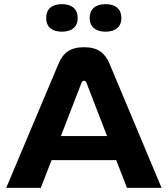

<svg xmlns="http://www.w3.org/2000/svg" viewBox="-20 -907 811 927"><path d="M262 -598 10 0H177L229 -134H541L593 0H760L509 -599C487 -651 453 -679 386 -679C318 -679 284 -651 262 -598ZM203 -818C203 -779 229 -754 279 -754C328 -754 355 -779 355 -818V-821C355 -862 328 -887 279 -887C229 -887 203 -862 203 -821ZM274 -250 373 -506C376 -515 382 -517 386 -517C390 -517 395 -515 398 -506L497 -250ZM413 -818C413 -779 440 -754 490 -754C539 -754 566 -779 566 -818V-821C566 -862 539 -887 490 -887C440 -887 413 -862 413 -821Z"/></svg>

Font: LT Wave Bold
Style: Regular
Weight: 700
Designer: Daniel Lyons
Version: Version 2.5 (Glyphs App)